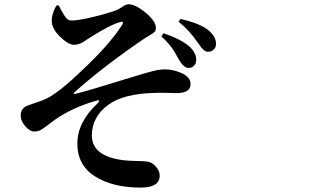

<svg xmlns="http://www.w3.org/2000/svg" viewBox="-20 -809 1540 893"><path d="M633.8 63.5Q504.9 63.5 422.4 11.7Q339.8 -40 339.8 -141.6Q339.8 -241.2 434.6 -329.1Q439.5 -334 440.9 -337.9Q442.4 -341.8 439 -342.3Q435.5 -342.8 428.7 -340.8Q336.9 -315.4 258.8 -267.6Q235.4 -252.9 210.4 -233.4Q185.5 -213.9 171.4 -205.6Q157.2 -197.3 140.6 -197.3Q118.2 -197.3 97.2 -222.2Q76.2 -247.1 76.2 -271.5Q76.2 -306.6 109.4 -318.4Q116.2 -321.3 135.7 -327.6Q155.3 -334 171.9 -340.3Q188.5 -346.7 200.2 -352.5Q258.8 -382.8 360.4 -480.5Q487.3 -599.6 544.9 -688.5Q554.7 -702.1 551.3 -706.1Q547.9 -710 531.2 -704.1Q490.2 -691.4 402.3 -636.7Q395.5 -632.8 382.8 -624Q370.1 -615.2 363.3 -611.3Q356.4 -607.4 345.7 -604Q335 -600.6 324.2 -600.6Q297.9 -600.6 258.8 -638.7Q219.7 -676.8 220.7 -714.8Q220.7 -744.1 242.2 -783.2L252.9 -784.2Q261.7 -766.6 265.6 -759.8Q269.5 -752.9 277.8 -739.3Q286.1 -725.6 293.5 -719.7Q300.8 -713.9 308.6 -713.9Q332 -711.9 393.6 -725.6Q455.1 -739.3 510.7 -757.8Q529.3 -763.7 547.4 -776.4Q565.4 -789.1 578.1 -789.1Q610.4 -789.1 657.7 -749.5Q705.1 -710 705.1 -679.7Q705.1 -668 699.2 -661.1Q693.4 -654.3 678.2 -646Q663.1 -637.7 660.2 -635.7Q462.9 -502 325.2 -378.9Q322.3 -375 323.2 -373Q324.2 -371.1 328.1 -372.1Q367.2 -380.9 468.8 -412.1Q570.3 -443.4 584 -447.3Q598.6 -451.2 623.5 -459Q648.4 -466.8 660.6 -470.2Q672.9 -473.6 689.9 -478Q707 -482.4 720.7 -484.4Q734.4 -486.3 747.1 -486.3Q788.1 -486.3 827.1 -467.8Q866.2 -449.2 866.2 -418Q866.2 -376 801.8 -376Q796.9 -376 760.7 -377Q724.6 -377.9 702.1 -377Q554.7 -374 483.4 -321.3Q407.2 -265.6 407.2 -177.7Q408.2 -89.8 531.2 -67.4Q561.5 -61.5 607.9 -60.5Q654.3 -59.6 665 -57.6Q686.5 -54.7 704.6 -34.7Q722.7 -14.6 722.7 7.8Q722.7 63.5 633.8 63.5ZM810.5 -708 819.3 -720.7Q912.1 -700.2 952.1 -666Q987.3 -635.7 984.4 -600.6Q983.4 -585.9 972.2 -576.7Q960.9 -567.4 946.3 -568.4Q937.5 -568.4 929.7 -574.7Q921.9 -581.1 916 -588.4Q910.2 -595.7 899.4 -611.3Q861.3 -668 810.5 -708ZM730.5 -639.6 740.2 -654.3Q821.3 -627.9 864.3 -589.8Q893.6 -560.5 892.6 -528.3Q891.6 -511.7 881.3 -502Q871.1 -492.2 855.5 -493.2Q834 -493.2 810.5 -534.2Q808.6 -537.1 803.2 -547.4Q797.9 -557.6 795.4 -561.5Q793 -565.4 787.1 -575.2Q781.2 -585 776.4 -590.8Q771.5 -596.7 764.2 -605.5Q756.8 -614.3 748.5 -622.6Q740.2 -630.9 730.5 -639.6Z"/></svg>

Font: Bpmf Zihi Serif Bold
Style: Bold
Weight: 700
Foundry: But Ko
Version: Version 1.320